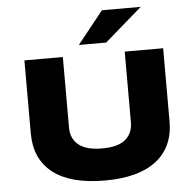

<svg xmlns="http://www.w3.org/2000/svg" viewBox="-62 -1011 1100 1085"><g transform="rotate(-5 488.5 -469.0)"><path d="M490 11Q295 11 195 -67Q95 -145 95 -291V-705H313V-305Q313 -240 357.5 -205.5Q402 -171 489 -171Q580 -171 622 -206.5Q664 -242 664 -305V-705H882V-291Q882 -145 781.5 -67Q681 11 490 11ZM409 -765 556 -949H776L564 -765Z"/></g></svg>

Font: Nunito Sans 7pt Expanded Black
Style: Regular
Weight: 900
Width: 7
Designer: Vernon Adams
Foundry: Vernon Adams
Version: Version 3.101;gftools[0.9.27]